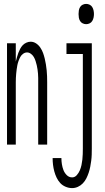

<svg xmlns="http://www.w3.org/2000/svg" viewBox="-20 -742 540 985"><path d="M16 0V-520H61V-426Q64 -437 67 -448.5Q70 -460 74 -470.5Q78 -481 83.5 -491.5Q89 -502 96.5 -510Q104 -518 115 -523Q126 -528 137 -528Q152 -528 165 -519.5Q178 -511 187 -497.5Q196 -484 201 -470Q206 -456 209.5 -441.5Q213 -427 215.5 -411.5Q218 -396 219.5 -381Q221 -366 221.5 -350.5Q222 -335 222 -320V0H176V-320Q176 -331 176 -342Q176 -353 175 -364Q174 -375 172.5 -386Q171 -397 168.5 -407.5Q166 -418 162.5 -429Q159 -440 153.5 -449.5Q148 -459 138.5 -466Q129 -473 119 -473Q108 -473 98.5 -466Q89 -459 84 -449.5Q79 -440 75 -429Q71 -418 69 -407.5Q67 -397 65.5 -386Q64 -375 63 -364Q62 -353 61.5 -342Q61 -331 61 -320V0ZM422 -618Q413 -618 404.5 -622Q396 -626 391 -634Q386 -642 384.5 -651.5Q383 -661 383 -670Q383 -679 384.5 -688.5Q386 -698 391 -706Q396 -714 404.5 -718Q413 -722 422 -722Q431 -722 439.5 -718Q448 -714 453 -706Q458 -698 460 -688.5Q462 -679 462 -670Q462 -661 460 -651.5Q458 -642 453 -634Q448 -626 439.5 -622Q431 -618 422 -618ZM350 223Q333 223 316.5 216Q300 209 289 197Q278 185 270.5 169.5Q263 154 258.5 137Q254 120 252 103.5Q250 87 250 69H295Q295 85 297.5 100.5Q300 116 305.5 130.5Q311 145 322.5 156.5Q334 168 350 168Q364 168 374 156.5Q384 145 389.5 132Q395 119 398 105Q401 91 402.5 77Q404 63 404.5 48.5Q405 34 405 20V-465H321V-520H451V20Q451 36 450.5 51.5Q450 67 448 82.5Q446 98 443 113.5Q440 129 435 144Q430 159 423 173Q416 187 405 198.5Q394 210 379.5 216.5Q365 223 350 223Z"/></svg>

Font: Iosevka Fixed Light
Style: Regular
Weight: 300
Monospace: yes
Designer: Belleve Invis
Foundry: Belleve Invis
Version: Version 32.3.0